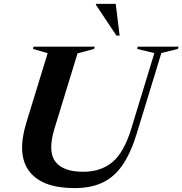

<svg xmlns="http://www.w3.org/2000/svg" viewBox="-20 -955 938 987"><path d="M260.5 -295.5Q224.5 -178 264 -125Q303.5 -72 408 -72Q499 -72 558.5 -122.2Q618 -172.5 655 -294L773.5 -682L685 -703.5L688 -715H898L894.5 -703.5L809.5 -682.5L683 -268.5Q652.5 -168.5 609.8 -106.5Q567 -44.5 506.8 -16.2Q446.5 12 363.5 12Q197 12 131 -73.8Q65 -159.5 115.5 -325L225 -681.5L149.5 -703.5L152.5 -715H467L463.5 -703.5L378.5 -680.5ZM595 -772H578.5L473 -930.5L473.5 -935H575Z"/></svg>

Font: Newsreader Display SemiBold
Style: Italic
Weight: 600
Italic angle: -17°
Designer: Hugues Gentile
Foundry: Production Type
Version: Version 1.001